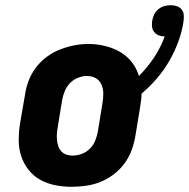

<svg xmlns="http://www.w3.org/2000/svg" viewBox="-20 -710 727 738"><path d="M256 8Q224 8 193 2Q162 -4 135.5 -18.5Q109 -33 90 -57Q71 -81 61.5 -110Q52 -139 52 -171Q52 -203 57 -235L76 -345Q80 -373 90 -399.5Q100 -426 117.5 -449.5Q135 -473 159 -491Q183 -509 210 -519.5Q237 -530 264.5 -535.5Q292 -541 320 -541Q352 -541 383 -533.5Q414 -526 440.5 -511Q467 -496 486 -472Q505 -448 514 -418Q547 -451 572.5 -489.5Q598 -528 613 -570Q601 -570 590.5 -574Q580 -578 573 -586.5Q566 -595 564.5 -606.5Q563 -618 565 -630Q567 -642 572.5 -654Q578 -666 588.5 -674.5Q599 -683 611.5 -686.5Q624 -690 636 -690Q649 -690 660.5 -686Q672 -682 679 -672.5Q686 -663 686.5 -650.5Q687 -638 685 -625Q679 -587 665 -549Q651 -511 630.5 -475.5Q610 -440 583 -408.5Q556 -377 524 -350Q524 -336 522 -322.5Q520 -309 518 -295L500 -185Q495 -157 485 -130.5Q475 -104 457.5 -80.5Q440 -57 416 -39Q392 -21 365.5 -10.5Q339 0 311 4Q283 8 256 8ZM259 -112Q277 -112 294.5 -118.5Q312 -125 325.5 -138.5Q339 -152 346 -169.5Q353 -187 356 -204L374 -314Q377 -333 377 -351Q377 -369 370 -385Q363 -401 348 -409.5Q333 -418 314 -418Q297 -418 279.5 -411Q262 -404 249 -390.5Q236 -377 229 -360Q222 -343 219 -326L201 -216Q199 -204 198.5 -191.5Q198 -179 199.5 -167.5Q201 -156 205 -145.5Q209 -135 217 -127Q225 -119 236 -115.5Q247 -112 259 -112Z"/></svg>

Font: Iosevka Slab Heavy Extended
Style: Italic
Weight: 900
Width: 7
Italic angle: -9°
Monospace: yes
Designer: Belleve Invis
Foundry: Belleve Invis
Version: Version 11.1.0; ttfautohint (v1.8.3)